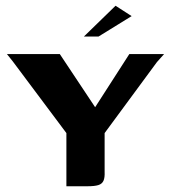

<svg xmlns="http://www.w3.org/2000/svg" viewBox="-20 -648 592 668"><path d="M211 0V-185L24 -435L4 -460H188L311 -275L430 -460H551L526 -432L344 -185V-51Q345 -30 340 -19Q335 -8 322 -4Q309 0 285 0ZM272 -521 382 -628 438 -592 323 -521Z"/></svg>

Font: Genos Thin SemiBold
Style: Regular
Weight: 600
Version: Version 1.010